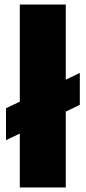

<svg xmlns="http://www.w3.org/2000/svg" viewBox="-20 -828 378 848"><path d="M67.5 0V-238L6.5 -209V-350L67.5 -379V-808H270.5V-476L332.5 -506V-365L270.5 -335V0Z"/></svg>

Font: Encode Sans SemiCondensed SemiCondensed Black
Style: Regular
Weight: 900
Width: 4
Designer: Multiple Designers
Foundry: Impallari Type
Version: Version 3.000; ttfautohint (v1.8.3) -l 8 -r 50 -G 200 -x 14 